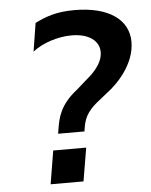

<svg xmlns="http://www.w3.org/2000/svg" viewBox="-53 -782 650 826"><g transform="rotate(-5 272.0 -369.0)"><path d="M183.2 -213.8H296.9L299.7 -231.5C307.9 -282.7 331.3 -310.4 377.5 -345.9L407 -369.7C458.1 -407 532 -486.9 532 -580.3C532 -676.5 447.1 -737.6 298.3 -737.6C220.5 -737.6 173.3 -719.8 128.2 -697.1L108.7 -574.9C150.9 -608.3 218 -630.3 277.7 -630.3C352.3 -630.3 396.3 -596.2 396.3 -548.3C396.3 -492.9 343 -449.6 317.5 -428.3L280.5 -395.6C206.3 -337.4 194.2 -284.1 186.1 -231.5ZM132.1 0H274.1L298.3 -143.8H155.9Z"/></g></svg>

Font: TID UI Semi Bold
Style: Italic
Weight: 600
Italic angle: -9.39999°
Designer: The TID Project Authors
Foundry: Bakken & Bæck
Version: Version 1.001;hotconv 1.0.109;makeotfexe 2.5.65596